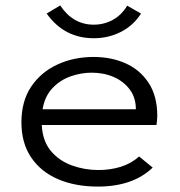

<svg xmlns="http://www.w3.org/2000/svg" viewBox="-20 -678 665 708"><path d="M341 10Q257 10 193.5 -17.5Q130 -45 94.5 -98Q59 -151 59 -227Q59 -305 95 -358.5Q131 -412 191.5 -440Q252 -468 325 -468Q390 -468 443 -444.5Q496 -421 528 -372.5Q560 -324 560 -250Q560 -242 559 -233.5Q558 -225 557 -217H134Q137 -158 167.5 -121.5Q198 -85 245 -68Q292 -51 343 -51Q387 -51 425.5 -63Q464 -75 493 -101L543 -60Q470 10 341 10ZM137 -275H481Q481 -318 458.5 -348Q436 -378 399.5 -394Q363 -410 318 -410Q279 -410 240.5 -396.5Q202 -383 173.5 -353Q145 -323 137 -275ZM449 -657 500 -628Q472 -584 426 -560.5Q380 -537 326 -537Q217 -537 152 -628L202 -658Q249 -587 326 -587Q363 -587 395.5 -604.5Q428 -622 449 -657Z"/></svg>

Font: Inconsolata Expanded
Style: Regular
Weight: 400
Width: 7
Monospace: yes
Designer: Raph Levien, Cyreal, Brenton Simpson
Foundry: Raph Levien, Cyreal, Google
Version: Version 3.100; ttfautohint (v1.8.4.7-5d5b)